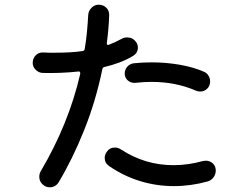

<svg xmlns="http://www.w3.org/2000/svg" viewBox="-20 -795 1040 816"><path d="M545 -557Q518 -541 487.5 -529.5Q457 -518 423 -510Q417 -509 415 -501Q387 -365 337.5 -241.5Q288 -118 229 -20Q223 -10 213 -4.5Q203 1 192 1Q178 1 168 -6Q147 -20 147 -44Q147 -57 153 -67Q212 -167 254 -270Q296 -373 321 -481V-483Q321 -493 312 -491Q238 -483 161 -485Q144 -486 131.5 -498.5Q119 -511 119 -528Q119 -547 132 -560Q145 -573 164 -572Q177 -571 189.5 -571Q202 -571 215 -571Q245 -571 274 -572.5Q303 -574 331 -578Q339 -579 340 -587Q346 -622 349.5 -658.5Q353 -695 355 -732Q356 -749 369 -762Q382 -775 399 -775Q419 -775 432 -762Q445 -749 444 -729Q443 -700 440.5 -671Q438 -642 434 -613V-611Q434 -601 443 -605Q470 -615 497 -630Q508 -636 520 -636Q544 -636 558 -617Q566 -606 566 -593Q566 -570 545 -557ZM510 -482Q510 -499 521 -511.5Q532 -524 548 -526Q567 -528 586 -529Q605 -530 624 -530Q685 -530 743 -520Q801 -510 847 -490Q859 -485 866 -473.5Q873 -462 873 -449Q873 -430 860.5 -418Q848 -406 831 -406Q820 -406 812 -410Q727 -447 623 -447Q607 -447 590 -446Q573 -445 556 -443Q538 -441 524 -452.5Q510 -464 510 -482ZM897 -70Q897 -55 888 -42Q879 -29 863 -24Q827 -14 791 -9Q755 -4 719 -4Q646 -4 576.5 -25Q507 -46 444 -89Q425 -102 425 -124Q425 -138 434 -150Q446 -168 469 -168Q481 -168 494 -160Q596 -93 717 -93Q780 -93 844 -111Q848 -112 855 -112Q872 -112 884.5 -100.5Q897 -89 897 -70Z"/></svg>

Font: Kiwi Maru Medium
Style: Regular
Weight: 500
Designer: Hiroki-Chan
Version: Version 1.100